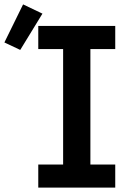

<svg xmlns="http://www.w3.org/2000/svg" viewBox="-99 -853 619 873"><path d="M75 0V-105H188V-630H75V-735H425V-630H312V-105H425V0ZM-7 -626 -79 -660 6 -833 94 -791Z"/></svg>

Font: Iosevka SS04 Extrabold
Style: Regular
Weight: 800
Monospace: yes
Designer: Belleve Invis
Foundry: Belleve Invis
Version: Version 19.0.0; ttfautohint (v1.8.4)